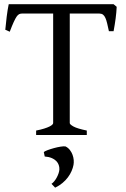

<svg xmlns="http://www.w3.org/2000/svg" viewBox="-20 -635 591 903"><path d="M149.9 0V-21Q172.4 -25.4 187.7 -30.3Q203.1 -35.2 212.4 -39.8Q221.7 -44.4 225.8 -48.6Q230 -52.7 230 -56.2V-571.3H84Q76.7 -571.3 70.6 -568.6Q64.5 -565.9 58.3 -557.1Q52.2 -548.3 44.4 -531.2Q36.6 -514.2 25.9 -485.8L4.9 -495.1Q7.3 -523.9 11.5 -556.6Q15.6 -589.4 21 -615.2H514.2L528.8 -603Q527.8 -578.1 523.9 -548.6Q520 -519 514.2 -488.3H492.2Q487.8 -508.8 484.1 -524.4Q480.5 -540 475.8 -550.5Q471.2 -561 464.4 -566.2Q457.5 -571.3 446.8 -571.3H308.1V-56.2Q308.1 -49.8 325.7 -40Q343.3 -30.3 388.2 -21V0ZM325.7 140.6Q323.2 154.3 316.7 169.4Q310.1 184.6 299.6 198.7Q289.1 212.9 273.9 225.6Q258.8 238.3 239.3 247.6L222.2 229.5Q228.5 225.6 235.1 217.5Q241.7 209.5 246.8 200Q252 190.4 255.4 180.4Q258.8 170.4 259.3 162.1Q259.8 151.4 256.3 141.1Q252.9 130.9 244.6 122.3Q236.3 113.8 222.9 108.2Q209.5 102.5 190.4 101.1L186 80.1Q190.4 76.2 204.1 71Q217.8 65.9 233.9 61.5Q250 57.1 265.1 54.7Q280.3 52.2 288.1 53.7Q300.3 59.6 308.6 70.3Q316.9 81.1 321.3 93.3Q325.7 105.5 326.7 117.9Q327.6 130.4 325.7 140.6Z"/></svg>

Font: Gentium
Style: Regular
Weight: 400
Designer: J. Victor Gaultney
Version: Version 1.03; 2011; OFL 1.1 release